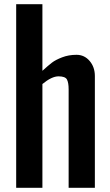

<svg xmlns="http://www.w3.org/2000/svg" viewBox="-20 -895 524 915"><path d="M57.1 0V-875H182.1V-557.6Q210 -583 227.5 -596.4Q245.1 -609.9 276.1 -621.8Q307.1 -633.8 344.7 -633.8Q382.3 -633.8 407.2 -604.5Q432.1 -575.2 432.1 -532.7V0H307.1V-468.8Q307.1 -501 299.1 -516.1Q291 -531.2 258.8 -531.2Q226.6 -531.2 182.1 -494.6V0Z"/></svg>

Font: Oswald-Regular
Style: Regular
Weight: 400
Designer: vernon adams
Foundry: vernon adams
Version: Version 2.002; ttfautohint (v0.92.18-e454-dirty) -l 8 -r 50 